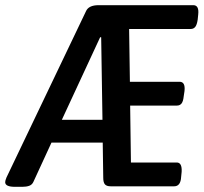

<svg xmlns="http://www.w3.org/2000/svg" viewBox="-45 -720 787 742"><path d="M13 2Q-25 2 -25 -16Q-25 -22 -20 -34L287 -676Q297 -700 336 -700H702Q725 -700 721 -664L719 -644Q716 -624 709.5 -616Q703 -608 692 -608H454L457 -404H649Q672 -404 668 -368L665 -348Q663 -328 656.5 -320Q650 -312 639 -312H458L461 -92H638Q659 -92 657 -56L655 -36Q653 0 628 0H383Q367 0 360.5 -7.5Q354 -15 354 -33L352 -169H154L84 -17Q79 -6 68 -2Q57 2 41 2ZM342 -576 194 -257H351L346 -576Z"/></svg>

Font: Asap Condensed Condensed Medium
Style: Italic
Weight: 500
Width: 3
Italic angle: -6°
Designer: Pablo Cosgaya
Foundry: Omnibus-Type
Version: Version 3.001; ttfautohint (v1.8.4.7-5d5b)